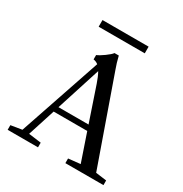

<svg xmlns="http://www.w3.org/2000/svg" viewBox="-184 -943 1032 1083"><g transform="rotate(30 332.0 -402.0)"><path d="M171.9 -760.3V-803.7H472.2V-760.3ZM18.1 0V-30.3L90.3 -42L270.5 -572.8Q257.8 -583.5 239.3 -586.4V-614.7Q256.8 -621.6 285.6 -642.3Q314.5 -663.1 323.7 -676.3H351.6Q361.8 -633.3 375.5 -596.7L571.8 -39.6L642.1 -30.3V0H394V-30.3L471.7 -38.6L410.2 -218.8H191.4L134.3 -41L215.8 -30.3V0ZM323.2 -476.1Q310.1 -515.1 294.9 -542L202.6 -253.9H398.4Z"/></g></svg>

Font: Elstob 10pt
Style: Regular
Weight: 400
Designer: Peter S. Baker
Version: Version 1.015